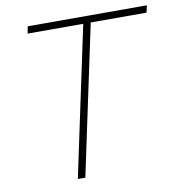

<svg xmlns="http://www.w3.org/2000/svg" viewBox="-80 -784 802 857"><g transform="rotate(-10 321.0 -355.0)"><path d="M348 -678H96L102 -710H642L635 -678H382L238 0H204Z"/></g></svg>

Font: Raleway-v4020 ExtraLight
Style: Italic
Weight: 275
Italic angle: -12°
Designer: Matt McInerney, Pablo Impallari, Rodrigo Fuenzalida
Foundry: Matt McInerney, Pablo Impallari, Rodrigo Fuenzalida
Version: Version 4.020;PS 004.020;hotconv 1.0.88;makeotf.lib2.5.64775